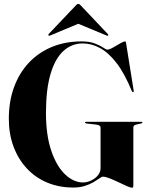

<svg xmlns="http://www.w3.org/2000/svg" viewBox="-20 -914 742 946"><path d="M637 -2Q637 6 635.5 8.5Q634 11 630.5 11Q623.5 11 605.2 3Q587 -5 564.2 -16Q541.5 -27 520.5 -35.2Q499.5 -43.5 487 -43.5Q481.5 -43.5 470 -35.2Q458.5 -27 440.8 -16.5Q423 -6 398.2 2Q373.5 10 341 10Q271 10 213 -14.2Q155 -38.5 112.8 -83.5Q70.5 -128.5 47 -190.8Q23.5 -253 23.5 -328.5Q23.5 -414 49 -484Q74.5 -554 121.8 -604.5Q169 -655 235 -682.5Q301 -710 382 -710Q420.5 -710 446.8 -700Q473 -690 488 -679.8Q503 -669.5 508 -669.5Q518.5 -669.5 536.5 -679.5Q554.5 -689.5 571.5 -699.8Q588.5 -710 596.5 -710Q598 -710 599.2 -708.2Q600.5 -706.5 601.5 -699.5L638.5 -468.5Q639.5 -464.5 639 -462.8Q638.5 -461 637 -460Q635.5 -459.5 633.8 -460.2Q632 -461 630 -464Q594.5 -551 554.8 -602.8Q515 -654.5 473 -677.2Q431 -700 387.5 -700Q332.5 -700 291.8 -662.2Q251 -624.5 228.8 -548.8Q206.5 -473 206.5 -357.5Q206.5 -249 232.2 -172.5Q258 -96 300 -55.5Q342 -15 390 -15Q404.5 -15 419.5 -20.5Q434.5 -26 447.2 -35.5Q460 -45 467.8 -58Q475.5 -71 475.5 -85.5V-285.5Q475.5 -291.5 470.2 -295Q465 -298.5 454.5 -300L406.5 -305.5Q402.5 -306.5 400.8 -307.5Q399 -308.5 399 -310.5Q399 -312 400.5 -313Q402 -314 405 -314H675.5Q678.5 -314 680 -313Q681.5 -312 681.5 -310.5Q681.5 -308.5 680 -307.5Q678.5 -306.5 674.5 -305.5L650 -300Q643.5 -298 640.2 -294.8Q637 -291.5 637 -285.5ZM404 -813H327L504 -739.5Q510 -736.5 512 -738.5Q513.5 -740 513.5 -742Q513.5 -744 511 -746.5L378.5 -886.5Q375 -890.5 372.5 -892.5Q370 -894.5 365.5 -894.5Q361.5 -894.5 359 -892.5Q356.5 -890.5 353 -886.5L220 -746.5Q218 -744 218.2 -742Q218.5 -740 219.5 -738.5Q222 -736.5 228 -739.5Z"/></svg>

Font: Fraunces 120pt
Style: Bold
Weight: 700
Version: Version 1.000;[b76b70a41]